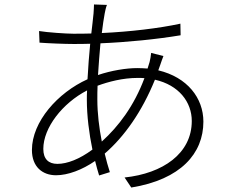

<svg xmlns="http://www.w3.org/2000/svg" viewBox="-20 -803 1040 860"><path d="M436 -169C424 -230 416 -296 416 -357C416 -377 416 -398 417 -419C466 -437 530 -454 597 -454C607 -454 617 -454 627 -453C580 -328 512 -238 436 -169ZM237 -69C197 -69 174 -91 174 -136C174 -231 260 -341 370 -398C369 -383 369 -369 369 -355C369 -285 379 -205 394 -133C336 -90 281 -69 237 -69ZM698 -513C703 -526 707 -541 712 -552L657 -566C656 -553 653 -537 650 -525C647 -515 644 -505 641 -496C626 -497 611 -498 595 -498C545 -498 478 -487 419 -467C422 -516 426 -565 430 -609C550 -614 681 -627 789 -645L788 -697C691 -676 563 -661 436 -655C440 -690 445 -720 449 -743C451 -754 455 -772 459 -781L401 -783C401 -774 400 -758 399 -743C397 -720 393 -689 389 -653C362 -652 335 -652 308 -652C276 -652 190 -658 155 -664L157 -612C194 -609 271 -606 308 -606C332 -606 358 -606 384 -607C379 -558 375 -502 372 -448C239 -388 123 -258 123 -131C123 -56 170 -18 231 -18C284 -18 348 -42 406 -82C412 -58 418 -36 424 -17L472 -32C464 -57 456 -85 449 -115C537 -191 616 -303 674 -446C781 -422 839 -346 839 -261C839 -115 709 -26 538 -8L568 37C790 1 891 -116 891 -258C891 -364 819 -457 689 -488Z"/></svg>

Font: Source Han Sans SC Light
Style: Regular
Weight: 300
Designer: Ryoko NISHIZUKA (kana & ideographs); Paul D. Hunt (Latin, Greek & Cyrillic); Wenlong ZHANG (bopomofo); Sandoll Communica
Foundry: Adobe Systems Incorporated
Version: Version 1.004;PS 1.004;hotconv 1.0.82;makeotf.lib2.5.63406